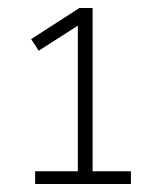

<svg xmlns="http://www.w3.org/2000/svg" viewBox="-20 -725 400 481"><path d="M68 -264V-296H175V-673L191 -671L77 -598L58 -627L179 -705H212V-296H308V-264Z"/></svg>

Font: Nunito Sans 10pt Condensed ExtraLight
Style: Regular
Weight: 250
Width: 3
Designer: Vernon Adams
Foundry: Vernon Adams
Version: Version 3.101;gftools[0.9.27]